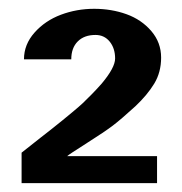

<svg xmlns="http://www.w3.org/2000/svg" viewBox="-20 -765 411 434"><path d="M192.9 -745.1Q231.9 -745.1 265.9 -732.9Q299.8 -720.7 322 -694.8Q344.2 -668.9 344.2 -634.8Q344.2 -601.6 328.6 -575.9Q313 -550.3 286.1 -524.9Q252.9 -494.6 234.9 -481Q216.8 -467.3 176.8 -441.9Q135.3 -415.5 131.8 -412.1H335V-351.1H28.8V-419.9Q30.3 -421.4 70.8 -453.1Q76.7 -457.5 95.5 -472.4Q114.3 -487.3 121.1 -492.9Q127.9 -498.5 143.3 -511.2Q158.7 -523.9 167.5 -532.2Q176.3 -540.5 188 -552.5Q199.7 -564.5 210 -576.2Q240.2 -612.3 240.2 -632.8Q240.2 -655.8 228 -670.9Q215.8 -686 195.8 -686Q170.4 -686 155.8 -671.4Q141.1 -656.7 141.1 -630.9H34.2Q34.2 -664.6 58.1 -691.4Q82 -718.3 117.7 -731.7Q153.3 -745.1 192.9 -745.1Z"/></svg>

Font: Perun
Style: Bold
Weight: 700
Foundry: Copyright (c) Stefan Peev, Context Ltd, 2016
Version: Version 1.0000